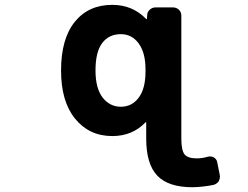

<svg xmlns="http://www.w3.org/2000/svg" viewBox="-20 -578 1040 806"><path d="M788.1 208Q686.5 208 640.1 159.2Q593.8 110.4 593.8 3.9V-63.5Q593.8 -64.5 592.3 -64.9Q590.8 -65.4 590.8 -64.5Q536.1 -6.8 451.2 -6.8Q354.5 -6.8 294.9 -80.1Q236.3 -152.3 236.3 -282.2Q236.3 -415 293.9 -486.3Q351.6 -557.6 451.2 -557.6Q537.1 -557.6 593.8 -498Q594.7 -497.1 595.7 -497.6Q596.7 -498 596.7 -499L597.7 -512.7Q597.7 -527.3 608.4 -537.1Q619.1 -546.9 632.8 -546.9H706.1Q720.7 -546.9 731 -537.1Q741.2 -527.3 741.2 -512.7V3.9Q741.2 52.7 754.9 70.3Q768.6 86.9 806.6 86.9Q828.1 86.9 851.6 80.1Q865.2 76.2 877 82.5Q888.7 88.9 891.6 101.6L902.3 155.3Q903.3 159.2 903.3 163.1Q903.3 172.9 898.4 182.6Q890.6 194.3 876 198.2Q833 207 788.1 208ZM487.3 -434.6Q437.5 -434.6 409.2 -397.5Q380.9 -360.4 380.9 -282.2Q380.9 -207 411.1 -168Q441.4 -129.9 487.3 -129.9Q533.2 -129.9 561.5 -167Q590.8 -205.1 590.8 -277.3V-287.1Q590.8 -357.4 561.5 -396.5Q533.2 -434.6 487.3 -434.6Z"/></svg>

Font: Rounded-L Mgen+ 1mn bold
Style: Bold
Weight: 700
Designer: [Source Han Sans]
Ryoko NISHIZUKA  (kana & ideographs); Paul D. Hunt (Latin, Greek & Cyrillic); Wenlong ZHANG  (bopomofo
Version: Version 1.059.20150602